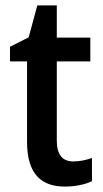

<svg xmlns="http://www.w3.org/2000/svg" viewBox="-20 -680 381 710"><path d="M251 -83C211 -83 190 -108 190 -160V-453H314V-541H190V-660H118L86 -542L17 -507V-453H80V-155C80 -35 134 10 220 10C259 10 295 2 320 -10V-96C299 -88 274 -83 251 -83Z"/></svg>

Font: Noto Sans UI SemiCondensed Medium
Style: Regular
Weight: 500
Width: 4
Designer: Monotype Design Team
Foundry: Monotype Imaging Inc.
Version: Version 1.901